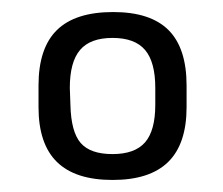

<svg xmlns="http://www.w3.org/2000/svg" viewBox="-20 -625 371 319"><path d="M44 -483V-447Q44 -386 74.5 -356Q105 -326 167 -326Q229 -326 259.5 -356Q290 -386 290 -447V-483Q290 -545 260 -575Q230 -605 168 -605Q105 -605 74.5 -575Q44 -545 44 -483ZM97 -451 96 -479Q96 -522 113 -542Q130 -562 167 -562Q204 -562 221 -542Q238 -522 238 -479V-451Q238 -408 221 -388.5Q204 -369 167 -369Q130 -369 114 -387.5Q98 -406 97 -451Z"/></svg>

Font: Beiruti
Style: Regular
Weight: 400
Designer: Arlette Boutros
Foundry: Boutros
Version: Version 1.41